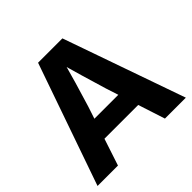

<svg xmlns="http://www.w3.org/2000/svg" viewBox="-180 -905 1081 1081"><g transform="rotate(-45 360.5 -364.0)"><path d="M8.8 0 262.7 -727.5H456.5L711.9 0H545.4L430.7 -353.5Q409.7 -422.9 387.5 -498.3Q365.2 -573.7 339.8 -668H379.4Q353.5 -573.7 331.5 -498Q309.6 -422.4 288.1 -353.5L171.4 0ZM169.4 -160.6V-280.3H551.3V-160.6Z"/></g></svg>

Font: Inter 28pt
Style: Bold
Weight: 700
Designer: Rasmus Andersson
Foundry: rsms
Version: Version 4.001;git-66647c0bb